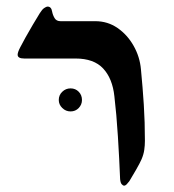

<svg xmlns="http://www.w3.org/2000/svg" viewBox="-20 -548 536 590"><path d="M361.3 22.5Q357.9 22.5 354 18.1Q350.1 13.7 349.1 2.4Q346.7 -58.6 342.3 -128.7Q337.9 -198.7 331.5 -252Q325.7 -306.6 297.1 -337.4Q268.6 -368.2 211.9 -368.2H54.2Q34.2 -368.2 34.2 -379.9Q34.2 -387.2 42 -402.3Q48.3 -414.6 58.8 -433.6Q69.3 -452.6 81.3 -472.7Q93.3 -492.7 102.5 -507.8Q109.4 -519 116 -523.4Q122.6 -527.8 126 -527.8Q137.7 -527.8 140.1 -512.7Q142.1 -502 147.7 -492.4Q153.3 -482.9 166 -482.9H272.9Q311 -482.9 341.3 -461.9Q371.6 -440.9 390.6 -407.2Q409.7 -373.5 413.1 -335Q418.5 -279.3 421.9 -226.3Q425.3 -173.3 425.3 -115.2Q425.3 -101.1 423.3 -87.4Q421.4 -73.7 415 -58.6Q409.7 -46.4 397.9 -25.9Q386.2 -5.4 377.4 8.8Q373 14.6 369.1 18.6Q365.2 22.5 361.3 22.5ZM196.8 -205.6Q182.1 -205.6 171.4 -216.1Q160.6 -226.6 160.6 -240.7Q160.6 -255.9 171.4 -266.1Q182.1 -276.4 196.8 -276.4Q211.9 -276.4 221.9 -266.1Q231.9 -255.9 231.9 -240.7Q231.9 -226.6 221.9 -216.1Q211.9 -205.6 196.8 -205.6Z"/></svg>

Font: David Libre Medium
Style: Regular
Weight: 500
Designer: Ismar David, J. Victor Gaultney, Annie Olsen and Meir Sadan
Foundry: Monotype Imaging Inc. & SIL International
Version: Version 1.100; ttfautohint (v1.8.4.7-5d5b)